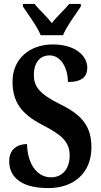

<svg xmlns="http://www.w3.org/2000/svg" viewBox="-20 -951 515 981"><path d="M188 -771H302C320 -816 368 -880 393 -918V-931H334C311 -903 269 -865 245 -833C220 -865 179 -903 156 -931H97V-918C122 -880 170 -816 188 -771ZM227 10C359 10 447 -69 447 -198C447 -300 405 -361 290 -417C179 -472 153 -510 153 -568C153 -632 185 -668 233 -668C294 -668 327 -599 327 -532C398 -532 426 -559 426 -605C426 -663 369 -724 249 -724C133 -724 44 -651 44 -535C44 -435 84 -371 196 -313C285 -267 336 -232 336 -157C336 -92 302 -45 240 -45C177 -45 121 -102 118 -215C70 -215 27 -189 27 -127C27 -60 71 10 227 10Z"/></svg>

Font: Noto Serif Devanagari ExtraCondensed
Style: Bold
Weight: 700
Width: 2
Designer: Universal Thirst, Indian Type Foundry and the Monotype Design Team
Foundry: Monotype Imaging Inc.
Version: Version 2.004